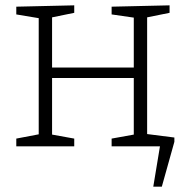

<svg xmlns="http://www.w3.org/2000/svg" viewBox="-20 -548 698 719"><path d="M531 -483V-46L633 -33V-17L586 151H554L579 0H398V-29L481 -44V-256H175V-44L258 -29V0H41V-29L125 -45V-480L41 -494V-523L258 -528V-500L175 -483V-295H481V-482L398 -494V-523L615 -528V-500Z"/></svg>

Font: Bitter Pro Light
Style: Regular
Weight: 300
Designer: Sol Matas, and Bitter project Authors
Foundry: Sol Matas
Version: Version 1.010